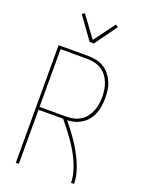

<svg xmlns="http://www.w3.org/2000/svg" viewBox="-175 -1046 851 1128"><g transform="rotate(20 250.0 -482.0)"><path d="M72 0V-735H259Q284 -735 309 -729.5Q334 -724 355.5 -711Q377 -698 393 -678Q409 -658 419 -635Q429 -612 432.5 -587Q436 -562 436 -536Q436 -512 432.5 -488Q429 -464 420.5 -441Q412 -418 397 -398.5Q382 -379 361.5 -365.5Q341 -352 317.5 -345Q294 -338 270 -338Q290 -313 309.5 -287.5Q329 -262 346.5 -235.5Q364 -209 379.5 -181Q395 -153 407.5 -123.5Q420 -94 428 -63Q436 -32 436 0H417Q417 -32 408.5 -63.5Q400 -95 387 -124.5Q374 -154 358 -181.5Q342 -209 323.5 -235.5Q305 -262 285.5 -287.5Q266 -313 245 -338H91V0ZM259 -356Q281 -356 303.5 -361Q326 -366 345.5 -378Q365 -390 379 -408Q393 -426 401.5 -447Q410 -468 413.5 -491Q417 -514 417 -536Q417 -559 413.5 -581.5Q410 -604 401.5 -625.5Q393 -647 379 -665Q365 -683 345.5 -695Q326 -707 303.5 -712Q281 -717 259 -717H91V-356ZM237 -815 137 -954 153 -964 250 -833 347 -964 363 -954 263 -815Z"/></g></svg>

Font: Iosevka Term Curly Thin
Style: Regular
Weight: 100
Designer: Belleve Invis
Foundry: Belleve Invis
Version: Version 32.3.0